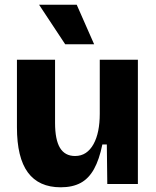

<svg xmlns="http://www.w3.org/2000/svg" viewBox="-20 -782 665 816"><path d="M238 14Q145 14 98.5 -49Q52 -112 52 -241V-528H214V-260Q214 -188 235 -153.5Q256 -119 299 -119Q325 -119 344.5 -132Q364 -145 377.5 -169.5Q391 -194 397.5 -226.5Q404 -259 404 -298V-528H566V-217V0H436L434 -168H415Q402 -104 379.5 -63.5Q357 -23 322.5 -4.5Q288 14 238 14ZM257 -594 146 -762H306L380 -594Z"/></svg>

Font: Bricolage Grotesque 24pt ExtraBold
Style: Regular
Weight: 800
Designer: Mathieu Triay
Foundry: Atelier Triay
Version: Version 1.001;gftools[0.9.33.dev8+g029e19f]